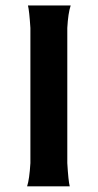

<svg xmlns="http://www.w3.org/2000/svg" viewBox="-20 -670 351 691"><path d="M231 0.5H77.6Q85.9 -24.9 89.4 -83V-569.3Q85.4 -631.8 80.6 -650.4H234.4Q225.1 -622.6 222.2 -569.3V-83Q226.1 -17.6 231 0.5Z"/></svg>

Font: Nosifer Caps
Style: Regular
Weight: 800
Version: Version 001.002